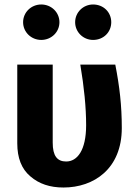

<svg xmlns="http://www.w3.org/2000/svg" viewBox="-20 -819 605 856"><path d="M164 -799C119 -799 83 -764 83 -720C83 -676 119 -641 164 -641C209 -641 245 -676 245 -720C245 -764 209 -799 164 -799ZM395 -799C351 -799 315 -764 315 -720C315 -676 351 -641 395 -641C442 -641 476 -676 476 -720C476 -764 442 -799 395 -799ZM338 -531C355 -430 364 -340 364 -261C364 -148 324 -99 275 -99C235 -99 215 -124 215 -183V-531H57V-180C57 -115 76 -66 115 -33C154 1 203 17 263 17C398 17 523 -66 523 -248C523 -349 513 -434 494 -531Z"/></svg>

Font: Fira Sans
Style: Bold
Weight: 700
Designer: Carrois Corporate & Edenspiekermann AG
Foundry: Carrois Corporate GbR & Edenspiekermann AG
Version: Version 4.203